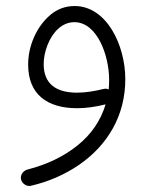

<svg xmlns="http://www.w3.org/2000/svg" viewBox="-20 -348 503 633"><path d="M226.1 -328.1C195.8 -328.1 169.4 -318.4 146.5 -299.3C123.5 -279.8 105.5 -255.4 92.3 -225.6C79.1 -195.8 72.8 -165.5 72.8 -134.8C72.8 -37.6 134.8 8.8 234.4 8.8C263.2 8.8 294.4 4.4 328.1 -3.9C312 49.3 281.7 94.2 236.3 130.9C190.9 167.5 135.7 194.3 70.8 210.9C56.6 214.8 48.8 227.1 48.8 237.3C48.8 239.3 48.8 241.2 49.3 243.2C52.7 257.3 65.9 265.1 76.2 265.1C78.1 265.1 80.1 265.1 81.5 264.6C140.1 251 192.9 228 240.2 195.8C334 131.3 393.1 34.2 393.1 -86.9C393.1 -199.2 331.5 -328.1 226.1 -328.1ZM124 -136.7C124 -157.2 128.4 -178.2 136.7 -199.7C153.3 -242.2 184.6 -274.9 225.1 -274.9C300.8 -274.9 339.8 -164.1 339.8 -85C339.8 -74.2 339.4 -63.5 338.4 -53.2C335 -54.7 331.1 -55.7 327.6 -55.7C325.7 -55.7 323.7 -55.2 321.3 -54.7C291.5 -47.4 262.7 -42.5 233.9 -42.5C167 -42.5 124 -69.8 124 -136.7Z"/></svg>

Font: Mikhak Light
Style: Regular
Weight: 300
Designer: Amin Abedi
Version: Version 3.2